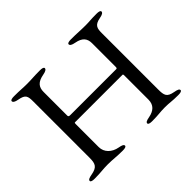

<svg xmlns="http://www.w3.org/2000/svg" viewBox="-142 -871 1095 1095"><g transform="rotate(-45 405.0 -324.0)"><path d="M682 -100V-552C682 -590 685 -613 735 -622C758 -626 768 -633 768 -642C768 -650 756 -653 739 -653C685 -653 684 -650 648 -650C603 -650 586 -653 532 -653C515 -653 503 -650 503 -642C503 -633 513 -626 536 -622C586 -613 602 -588 602 -552V-362C602 -353 600 -350 595 -350H224C218 -350 210 -351 210 -359V-551C210 -590 228 -613 278 -622C301 -626 311 -633 311 -642C311 -650 299 -653 282 -653C228 -653 217 -650 176 -650C136 -650 127 -653 73 -653C56 -653 44 -650 44 -642C44 -633 54 -626 77 -622C127 -613 130 -597 130 -551V-99C130 -51 120 -33 70 -24C47 -20 37 -15 37 -6C37 2 49 5 66 5C120 5 133 0 176 0C222 0 239 5 293 5C310 5 322 2 322 -6C322 -15 312 -20 289 -24C243 -32 210 -64 210 -106V-291C210 -299 210 -302 215 -302H597C603 -302 602 -294 602 -287V-97C602 -54 576 -32 534 -24C511 -20 501 -15 501 -6C501 2 513 5 530 5C584 5 595 0 637 0C678 0 687 5 741 5C758 5 770 2 770 -6C770 -15 760 -20 737 -24C687 -33 682 -51 682 -100Z"/></g></svg>

Font: EB Garamond SC 08
Style: Regular
Weight: 400
Version: Version 0.016